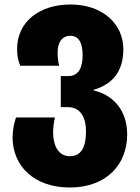

<svg xmlns="http://www.w3.org/2000/svg" viewBox="-20 -583 620 853"><path d="M290 250C452 250 545 149 545 14C545 -97 478 -163 396 -181V-184C478 -208 528 -264 528 -364C528 -477 436 -563 293 -563C158 -563 56 -489 56 -365C56 -330 61 -314 70 -291H243C238 -310 236 -326 236 -350C236 -392 254 -424 292 -424C329 -424 347 -394 347 -338C347 -286 332 -245 283 -245H250V-107H282C329 -107 362 -73 362 1C362 66 344 111 290 111C237 111 216 59 216 7C216 -15 219 -39 224 -61H51C42 -33 36 -5 36 28C36 153 130 250 290 250Z"/></svg>

Font: Noto Sans Georgian SemiCondensed Black
Style: Regular
Weight: 900
Width: 4
Designer: Monotype Design Team, Akaki Razmadze
Foundry: Google LLC
Version: Version 2.005